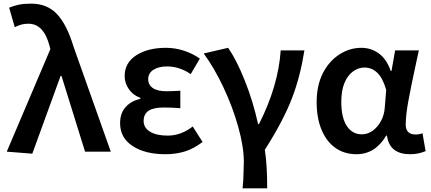

<svg xmlns="http://www.w3.org/2000/svg" viewBox="-20 -831 2362 1052"><path d="M17 0 256 -562 251 -581Q219 -701 136 -701Q114 -701 97.5 -696.5Q81 -692 61 -682L30 -789Q58 -800 84 -805.5Q110 -811 151 -811Q239 -811 293 -753Q347 -695 383 -575L587 0H446L317 -415H312L157 11Z M638 -156Q638 -210 667.5 -243.5Q697 -277 749 -290V-295Q709 -309 686 -342.5Q663 -376 663 -414Q663 -487 726.5 -528Q790 -569 889 -569Q939 -569 987 -553.5Q1035 -538 1075 -510L1025 -425Q963 -467 895 -467Q849 -467 820.5 -448.5Q792 -430 792 -397Q792 -366 817.5 -348.5Q843 -331 893 -331Q916 -331 929 -332L968 -334V-238Q924 -242 876 -242Q821 -242 794 -224Q767 -206 767 -168Q767 -131 802 -109.5Q837 -88 899 -88Q972 -88 1036 -138L1090 -53Q1041 -16 992.5 -1Q944 14 886 14Q775 14 706.5 -31Q638 -76 638 -156Z M1313 157Q1316 79 1316 55Q1316 -26 1285.5 -135.5Q1255 -245 1204 -353Q1153 -461 1096 -538L1230 -569Q1276 -503 1321.5 -389Q1367 -275 1394 -151H1399Q1505 -360 1518 -555H1648Q1625 -411 1581 -296Q1534 -172 1431 -10Q1444 70 1444 201H1309Z M1715 -272Q1715 -364 1750 -432Q1784 -497 1840 -533Q1896 -569 1960 -569Q2014 -569 2056.5 -537.5Q2099 -506 2121 -442H2125L2145 -555H2275L2260 -486Q2231 -353 2217 -275.5Q2203 -198 2203 -148Q2203 -94 2258 -94Q2278 -94 2295 -101L2312 -3Q2272 14 2227 14Q2172 14 2140 -10.5Q2108 -35 2100 -88H2096Q2036 14 1933 14Q1867 14 1818 -20.5Q1769 -55 1742 -119.5Q1715 -184 1715 -272ZM2088 -239 2096 -339Q2077 -404 2047 -432.5Q2017 -461 1977 -461Q1945 -461 1916 -441Q1885 -419 1867.5 -377Q1850 -335 1850 -273Q1850 -187 1880 -141Q1910 -95 1963 -95Q1994 -95 2021.5 -114.5Q2049 -134 2067 -167Q2085 -200 2088 -239Z"/></svg>

Font: Merged Yaku Han JP SemiBold
Style: Regular
Weight: 600
Designer: Ryoko NISHIZUKA 西塚涼子 (kana, bopomofo & ideographs); Paul D. Hunt (Latin, Greek & Cyrillic); Sandoll Communications 산돌커뮤니
Foundry: Adobe
Version: Version 2.004